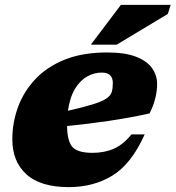

<svg xmlns="http://www.w3.org/2000/svg" viewBox="-20 -752 720 787"><path d="M573 -201Q519 -80.5 441.5 -32.8Q364 15 262 15Q146 15 88.2 -37.5Q30.5 -90 30.5 -181Q30.5 -249.5 53.8 -313Q77 -376.5 124.5 -427.2Q172 -478 245.2 -507.5Q318.5 -537 419 -537Q492.5 -537 537.5 -519.5Q582.5 -502 603.2 -472.8Q624 -443.5 624 -407.5Q624 -381.5 617.2 -352Q610.5 -322.5 593 -287Q511 -269 424.2 -256.2Q337.5 -243.5 255 -235.5Q255.5 -173.5 277 -149.5Q298.5 -125.5 359.5 -125.5Q408 -125.5 446.8 -142.5Q485.5 -159.5 518.5 -201ZM396.5 -454.5Q366.5 -454.5 337.8 -438.8Q309 -423 287.8 -388.5Q266.5 -354 258.5 -298Q324.5 -313 361.8 -324.8Q399 -336.5 416.2 -348.2Q433.5 -360 438 -375Q442.5 -390 442.5 -411.5Q442.5 -454.5 396.5 -454.5ZM352.5 -569 475.5 -732H679.5L668 -695L458.5 -569Z"/></svg>

Font: Newsreader 6pt ExtraBold
Style: Italic
Weight: 800
Italic angle: -17°
Designer: Hugues Gentile
Foundry: Production Type
Version: Version 1.003; ttfautohint (v1.8.3)